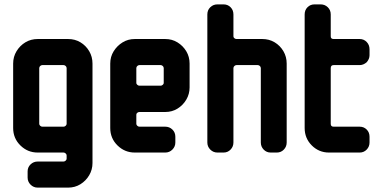

<svg xmlns="http://www.w3.org/2000/svg" viewBox="-20 -696 1747 876"><path d="M402 48Q402 78 387 103.5Q372 129 347 144.5Q322 160 291 160H152Q133 160 119.5 146.5Q106 133 106 114V86Q106 67 119.5 54Q133 41 152 41H270Q275 41 279.5 37Q284 33 284 28V13Q284 8 279.5 4Q275 0 270 0H152Q106 0 73 -32.5Q40 -65 40 -112V-406Q40 -437 55.5 -462.5Q71 -488 96 -503Q121 -518 152 -518H291Q322 -518 347 -503Q372 -488 387 -462.5Q402 -437 402 -406ZM284 -131V-385Q284 -391 279.5 -395Q275 -399 270 -399H173Q168 -399 163.5 -395Q159 -391 159 -385V-131Q159 -126 163.5 -122Q168 -118 173 -118H270Q275 -118 279.5 -122Q284 -126 284 -131Z M845 -297Q845 -267 830 -241.5Q815 -216 790 -200.5Q765 -185 734 -185H616Q611 -185 606.5 -181.5Q602 -178 602 -173V-131Q602 -126 606.5 -122Q611 -118 616 -118H734Q753 -118 766.5 -105Q780 -92 780 -72V-46Q780 -27 766.5 -13.5Q753 0 734 0H595Q549 0 516 -32.5Q483 -65 483 -112V-406Q483 -437 498.5 -462Q514 -487 539 -502.5Q564 -518 595 -518H734Q765 -518 790 -502.5Q815 -487 830 -462Q845 -437 845 -406ZM727 -317V-385Q727 -391 722.5 -395Q718 -399 713 -399H616Q611 -399 606.5 -395Q602 -391 602 -385V-317Q602 -313 606.5 -309Q611 -305 616 -305H713Q718 -305 722.5 -309Q727 -313 727 -317Z M1288 -46Q1288 -27 1275 -13.5Q1262 0 1243 0H1215Q1196 0 1183 -13.5Q1170 -27 1170 -46V-385Q1170 -391 1165.5 -395Q1161 -399 1156 -399H1059Q1054 -399 1049.5 -395Q1045 -391 1045 -385V-46Q1045 -27 1032 -13.5Q1019 0 1000 0H972Q953 0 939.5 -13.5Q926 -27 926 -46V-630Q926 -650 939.5 -663Q953 -676 972 -676H1000Q1019 -676 1032 -663Q1045 -650 1045 -630V-530Q1045 -525 1049.5 -521.5Q1054 -518 1059 -518H1177Q1208 -518 1233 -503Q1258 -488 1273 -462.5Q1288 -437 1288 -406Z M1666 -46Q1666 -27 1653 -13.5Q1640 0 1621 0H1481Q1435 0 1402.5 -32.5Q1370 -65 1370 -112V-630Q1370 -650 1383 -663Q1396 -676 1415 -676H1443Q1462 -676 1475.5 -663Q1489 -650 1489 -630V-530Q1489 -518 1502 -518H1621Q1640 -518 1653 -504.5Q1666 -491 1666 -471V-444Q1666 -427 1653 -412Q1638 -399 1621 -399H1502Q1489 -399 1489 -385V-131Q1489 -118 1502 -118H1621Q1640 -118 1653 -105Q1666 -92 1666 -72Z"/></svg>

Font: Monomaniac One
Style: Regular
Weight: 400
Version: Version 1.000; ttfautohint (v1.8.3)